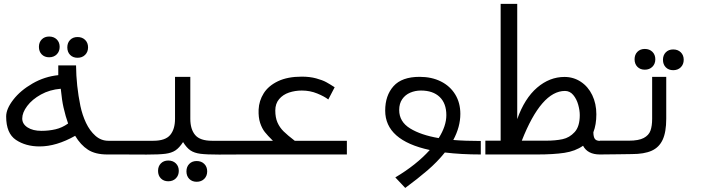

<svg xmlns="http://www.w3.org/2000/svg" viewBox="-20 -778 3640 967"><path d="M358.5 -94Q264 -40.5 179.5 -40.5Q109.5 -40.5 60.2 -73.5Q11 -106.5 11 -191.5Q11 -229.5 47 -276Q83 -322.5 143.8 -357.5Q204.5 -392.5 273.5 -399.5V-448.5H363Q364 -346 385 -244Q394.5 -199 413.2 -159.2Q432 -119.5 460.5 -94.2Q489 -69 525.5 -69H602V0H520.5Q460 0 423 -24Q386 -48 358.5 -94ZM188.5 -119Q226 -119 259.5 -126.8Q293 -134.5 323 -156Q310.5 -190.5 300 -236.5Q292 -271 286 -331Q230.5 -326.5 186.2 -302Q142 -277.5 117 -244.2Q92 -211 92 -181Q92 -153.5 118.8 -136.2Q145.5 -119 188.5 -119ZM176 -542Q176 -565 190.2 -579.5Q204.5 -594 227.5 -594Q251 -594 265.8 -579.5Q280.5 -565 280.5 -542Q280.5 -519 265.8 -504.2Q251 -489.5 227.5 -489.5Q204.5 -489.5 190.2 -504Q176 -518.5 176 -542ZM319 -539.5Q319 -562.5 333.2 -577Q347.5 -591.5 370.5 -591.5Q394 -591.5 408.8 -577Q423.5 -562.5 423.5 -539.5Q423.5 -516.5 408.8 -501.8Q394 -487 370.5 -487Q347.5 -487 333.2 -501.5Q319 -516 319 -539.5Z M776 82.5Q776 59.5 790.2 45Q804.5 30.5 827.5 30.5Q851 30.5 865.8 45Q880.5 59.5 880.5 82.5Q880.5 105.5 865.8 120.2Q851 135 827.5 135Q804.5 135 790.2 120.5Q776 106 776 82.5ZM919 85Q919 62 933.2 47.5Q947.5 33 970.5 33Q994 33 1008.8 47.5Q1023.5 62 1023.5 85Q1023.5 108 1008.8 122.8Q994 137.5 970.5 137.5Q947.5 137.5 933.2 123Q919 108.5 919 85ZM861.5 -180V-391H938.5V-180Q938.5 -127 963 -98Q987.5 -69 1048 -69H1201.5V0L1083 0.5Q1020 0.5 989.2 -3.5Q958.5 -7.5 939.2 -20.5Q920 -33.5 902 -62.5Q883 -33.5 863.5 -20.5Q844 -7.5 812.8 -3.5Q781.5 0.5 718 0.5L598.5 0V-69H752Q812.5 -69 837 -98Q861.5 -127 861.5 -180Z M1197.5 -69H1354.5Q1328 -95 1313.8 -113Q1299.5 -131 1290.2 -158.8Q1281 -186.5 1282.5 -226Q1284.5 -270.5 1308.2 -308.2Q1332 -346 1380.2 -369Q1428.5 -392 1500 -392Q1540.5 -392 1572.5 -383.2Q1604.5 -374.5 1623.5 -364Q1642.5 -353.5 1665.5 -338.5L1633.5 -277Q1613.5 -292.5 1577.5 -307.2Q1541.5 -322 1500 -322Q1466 -322 1435.5 -311.8Q1405 -301.5 1385.8 -278.8Q1366.5 -256 1366.5 -221.5Q1366.5 -186 1377.5 -161Q1388.5 -136 1408.2 -116.5Q1428 -97 1464.5 -69H1727V0H1197.5Z M2144.5 -22.5Q1920 -71 1920 -221Q1920 -297 1962 -344Q2004 -391 2093.5 -391Q2154 -391 2200.5 -367.8Q2247 -344.5 2272.8 -302.2Q2298.5 -260 2298.5 -204.5Q2298.5 -139 2263 -73Q2322 -68 2401.5 -68V0Q2302 0 2220.5 -10Q2182.5 37.5 2133 80Q2083.5 122.5 2021 168.5L1971 115.5Q2077 52.5 2144.5 -22.5ZM2189.5 -82.5Q2228 -143.5 2228 -198Q2228 -257.5 2194.2 -289.8Q2160.5 -322 2100 -322Q2071 -322 2046 -311.2Q2021 -300.5 2005.8 -278.5Q1990.5 -256.5 1990.5 -224Q1990.5 -165 2045.5 -131.2Q2100.5 -97.5 2189.5 -82.5Z M2424.5 -69.5H2501.5V-758.5H2585V-178Q2622 -282.5 2685 -336.5Q2748 -390.5 2823 -390.5Q2868.5 -390.5 2905.2 -366.2Q2942 -342 2962.8 -299Q2983.5 -256 2983.5 -202.5Q2983.5 -150.5 2968.5 -112Q2968.5 -90 2975.5 -79.2Q2982.5 -68.5 3001.5 -68.5V0Q2939.5 0 2916.5 -44Q2877.5 -16.5 2822.2 -8.2Q2767 0 2686 0H2424.5ZM2730 -69.5Q2778 -69.5 2813.2 -77Q2848.5 -84.5 2874.2 -112.8Q2900 -141 2900 -198.5Q2900 -222.5 2892 -251Q2884 -279.5 2867 -299.8Q2850 -320 2825.5 -320Q2706.5 -320 2608 -69.5H2714.5Z M3001.5 -69.5H3147.5Q3196.5 -69.5 3222 -83Q3247.5 -96.5 3256 -120Q3264.5 -143.5 3264.5 -180V-391H3335.5V-180Q3335.5 -113 3317.5 -74.2Q3299.5 -35.5 3262 -18.8Q3224.5 -2 3162.5 -2L3093.5 -1L3001.5 0ZM3176 -479.5Q3176 -502.5 3190.2 -517Q3204.5 -531.5 3227.5 -531.5Q3251 -531.5 3265.8 -517Q3280.5 -502.5 3280.5 -479.5Q3280.5 -456.5 3265.8 -441.8Q3251 -427 3227.5 -427Q3204.5 -427 3190.2 -441.5Q3176 -456 3176 -479.5ZM3319 -477Q3319 -500 3333.2 -514.5Q3347.5 -529 3370.5 -529Q3394 -529 3408.8 -514.5Q3423.5 -500 3423.5 -477Q3423.5 -454 3408.8 -439.2Q3394 -424.5 3370.5 -424.5Q3347.5 -424.5 3333.2 -439Q3319 -453.5 3319 -477Z"/></svg>

Font: JuliaMono
Style: Regular
Weight: 400
Monospace: yes
Designer: cormullion
Foundry: corm
Version: Version 0.055; ttfautohint (v1.8.4)